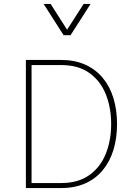

<svg xmlns="http://www.w3.org/2000/svg" viewBox="-20 -954 690 974"><path d="M201.2 -934.1 302.7 -775.4H337.9L439.5 -934.1H404.3L320.3 -803.2L236.8 -934.1ZM573.7 -324.7Q573.7 -396.5 555.4 -456.3Q537.1 -516.1 501 -559.3Q464.8 -602.5 411.9 -626.2Q358.9 -649.9 290 -649.9H111.3V0H290Q358.9 0 411.9 -23.4Q464.8 -46.9 501 -90.3Q537.1 -133.8 555.4 -193.4Q573.7 -252.9 573.7 -324.7ZM543.9 -324.7Q543.9 -241.7 516.6 -173.8Q489.3 -106 433.1 -65.7Q377 -25.4 290 -25.4H140.1V-624H290Q377 -624 433.1 -584Q489.3 -543.9 516.6 -476.1Q543.9 -408.2 543.9 -324.7Z"/></svg>

Font: Estedad-FD-VF Thin
Style: Regular
Weight: 100
Designer: Amin Abedi
Version: Version 5.0